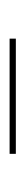

<svg xmlns="http://www.w3.org/2000/svg" viewBox="154 -476 53 400"><g transform="rotate(-90 180.0 -275.5)"><path d="M60 -281.5H300V-268.5H60Z"/></g></svg>

Font: Bodoni Moda 16pt
Style: Regular
Weight: 400
Version: Version 2.3